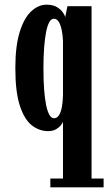

<svg xmlns="http://www.w3.org/2000/svg" viewBox="-20 -550 470 820"><path d="M195 250V212.5H249V-30Q247.5 -25 240.2 -15.5Q233 -6 219.5 2Q206 10 185 10Q148 10 116.2 -14.5Q84.5 -39 65 -97.8Q45.5 -156.5 45.5 -259Q45.5 -354.5 64.5 -414.5Q83.5 -474.5 114 -502.2Q144.5 -530 178 -530Q207 -530 224 -519.2Q241 -508.5 249.2 -496Q257.5 -483.5 258.5 -476.5L268 -523.5H371V212.5H422.5V250ZM211 -45Q224 -45 232.2 -58.2Q240.5 -71.5 244.5 -94.2Q248.5 -117 249 -144.5V-374.5Q248 -401.5 243.2 -423.2Q238.5 -445 230.5 -457.5Q222.5 -470 210 -470Q199 -470 190.8 -455.8Q182.5 -441.5 177 -414Q171.5 -386.5 168.5 -347.2Q165.5 -308 165.5 -257.5Q165.5 -206.5 168.5 -167Q171.5 -127.5 177.2 -100.2Q183 -73 191.2 -59Q199.5 -45 211 -45Z"/></svg>

Font: Imbue Thin 10pt
Style: Bold
Weight: 700
Version: Version 1.102